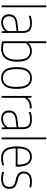

<svg xmlns="http://www.w3.org/2000/svg" viewBox="1288 -2136 857 3474"><g transform="rotate(90 1717.0 -399.5)"><path d="M78.5 0V-808H112.5V0Z M576.5 -375V0H546.5L543.5 -62.5H539.5Q513.5 -28.5 474 -10.2Q434.5 8 388 8Q319.5 8 279 -29Q238.5 -66 238.5 -133.5Q238.5 -202 280.5 -240Q322.5 -278 410.5 -287.5L542.5 -303.5V-375.5Q542.5 -429.5 526.5 -460Q510.5 -490.5 480.2 -502.8Q450 -515 402.5 -515Q372 -515 336.5 -509Q301 -503 266.5 -491V-525Q295 -536 332 -542Q369 -548 403 -548Q460.5 -548 498.5 -531.5Q536.5 -515 556.5 -477Q576.5 -439 576.5 -375ZM542.5 -110.5V-270L409.5 -254.5Q340 -247 307.8 -218.2Q275.5 -189.5 275.5 -137Q275.5 -81 304.8 -53Q334 -25 390.5 -25Q433 -25 472.8 -45.2Q512.5 -65.5 542.5 -110.5Z M727.5 -10.5V-808H761.5V-486H764.5Q788 -513.5 824.2 -530.8Q860.5 -548 905.5 -548Q991.5 -548 1044 -485.5Q1096.5 -423 1096.5 -280Q1096.5 -132.5 1034.8 -61.8Q973 9 855.5 9Q823 9 788.8 3.8Q754.5 -1.5 727.5 -10.5ZM1060.5 -276Q1060.5 -409 1018.8 -462Q977 -515 903.5 -515Q861 -515 822.8 -494.8Q784.5 -474.5 761.5 -436V-37Q780.5 -31.5 806.2 -27.8Q832 -24 856.5 -24Q958 -24 1009.2 -84Q1060.5 -144 1060.5 -276Z M1194.5 -270Q1194.5 -415 1246.2 -481.5Q1298 -548 1392 -548Q1589 -548 1589 -270Q1589 -125 1537.2 -58Q1485.5 9 1392 9Q1298.5 9 1246.5 -58Q1194.5 -125 1194.5 -270ZM1553 -268.5Q1553 -360 1533.8 -414.5Q1514.5 -469 1479 -492Q1443.5 -515 1392 -515Q1313.5 -515 1272 -459.5Q1230.5 -404 1230.5 -272Q1230.5 -137 1272 -80.5Q1313.5 -24 1392 -24Q1470.5 -24 1511.8 -80Q1553 -136 1553 -268.5Z M1716.5 -540H1746.5L1749.5 -467H1753.5Q1781.5 -504 1822.5 -524Q1863.5 -544 1907.5 -544Q1926 -544 1942 -541.5V-507.5Q1930 -509 1907 -509Q1862.5 -509 1819.2 -484.8Q1776 -460.5 1750.5 -416V0H1716.5Z M2317 -375V0H2287L2284 -62.5H2280Q2254 -28.5 2214.5 -10.2Q2175 8 2128.5 8Q2060 8 2019.5 -29Q1979 -66 1979 -133.5Q1979 -202 2021 -240Q2063 -278 2151 -287.5L2283 -303.5V-375.5Q2283 -429.5 2267 -460Q2251 -490.5 2220.8 -502.8Q2190.5 -515 2143 -515Q2112.5 -515 2077 -509Q2041.5 -503 2007 -491V-525Q2035.5 -536 2072.5 -542Q2109.5 -548 2143.5 -548Q2201 -548 2239 -531.5Q2277 -515 2297 -477Q2317 -439 2317 -375ZM2283 -110.5V-270L2150 -254.5Q2080.5 -247 2048.2 -218.2Q2016 -189.5 2016 -137Q2016 -81 2045.2 -53Q2074.5 -25 2131 -25Q2173.5 -25 2213.2 -45.2Q2253 -65.5 2283 -110.5Z M2468 0V-808H2502V0Z M2997 -255H2665.5Q2667 -170.5 2688.2 -119.5Q2709.5 -68.5 2749.5 -46.2Q2789.5 -24 2849.5 -24Q2901.5 -24 2972.5 -47V-13Q2909.5 9 2847.5 9Q2739 9 2684.2 -56.5Q2629.5 -122 2629.5 -270Q2629.5 -414.5 2679.5 -481.2Q2729.5 -548 2817 -548Q2904 -548 2950.5 -482.2Q2997 -416.5 2997 -270ZM2665.5 -288H2961Q2959 -411 2922.2 -463Q2885.5 -515 2817 -515Q2747 -515 2707.2 -462.8Q2667.5 -410.5 2665.5 -288Z M3092 -11V-45Q3128 -34 3157.8 -29Q3187.5 -24 3217.5 -24Q3289 -24 3325.8 -53Q3362.5 -82 3362.5 -137Q3362.5 -184.5 3339.2 -209.8Q3316 -235 3265 -247.5L3210 -261Q3142 -279 3112.8 -313.2Q3083.5 -347.5 3083.5 -402.5Q3083.5 -444.5 3104 -477.5Q3124.5 -510.5 3165.2 -529.2Q3206 -548 3264 -548Q3319 -548 3371 -535V-501Q3341.5 -508.5 3317 -511.8Q3292.5 -515 3264 -515Q3191.5 -515 3155.2 -484.5Q3119 -454 3119 -404Q3119 -361.5 3141 -335.5Q3163 -309.5 3212.5 -297L3268 -283.5Q3339 -265.5 3368.2 -230.8Q3397.5 -196 3397.5 -139.5Q3397.5 -69.5 3350.8 -30.2Q3304 9 3216.5 9Q3150 9 3092 -11Z"/></g></svg>

Font: Encode Sans Semi Condensed Thin
Style: Regular
Weight: 250
Width: 4
Designer: Multiple Designers
Foundry: Impallari Type
Version: Version 2.000